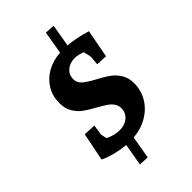

<svg xmlns="http://www.w3.org/2000/svg" viewBox="-277 -881 1129 1129"><g transform="rotate(-45 287.0 -317.0)"><path d="M185 151 209 13Q165 9 129 0Q93 -9 72 -17.5Q51 -26 46 -29L81 -204L157 -200L148 -136Q148 -127 156 -97Q202 -75 244 -75Q287 -75 314.5 -99Q342 -123 342 -160Q342 -184 329 -202Q316 -220 297 -232.5Q278 -245 243 -265Q199 -289 171.5 -309Q144 -329 124.5 -361Q105 -393 105 -439Q105 -496 132 -541.5Q159 -587 207.5 -614.5Q256 -642 318 -646L342 -788L403 -785L379 -645Q450 -639 527 -615L494 -440L424 -443L429 -499Q430 -504 418 -549Q383 -563 357 -563Q315 -563 288.5 -540Q262 -517 262 -481Q262 -451 285.5 -430.5Q309 -410 358 -384Q402 -361 430.5 -340.5Q459 -320 479 -288Q499 -256 499 -211Q499 -151 469.5 -102Q440 -53 388 -22.5Q336 8 271 13L247 154Z"/></g></svg>

Font: Andada Pro ExtraBold
Style: Italic
Weight: 800
Italic angle: -6.99998°
Designer: Carolina Giovagnoli
Foundry: Huerta Tipografica
Version: Version 3.005; ttfautohint (v1.8.4)